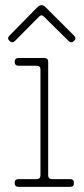

<svg xmlns="http://www.w3.org/2000/svg" viewBox="-20 -725 326 745"><path d="M17 -587 124 -696Q133 -705 141 -705Q149 -705 157 -697L267 -587Q278 -576 267 -566Q256 -556 246 -566L150 -661Q141 -670 132 -661L38 -566Q28 -556 17 -566Q6 -576 17 -587ZM52 -30H122Q137 -30 137 -45V-455Q137 -470 122 -470H52Q37 -470 37 -485Q37 -500 52 -500H152Q167 -500 167 -485V-45Q167 -30 182 -30H252Q267 -30 267 -15Q267 0 252 0H52Q37 0 37 -15Q37 -30 52 -30Z"/></svg>

Font: ClassicType
Style: Regular
Weight: 400
Version: Version 1.004